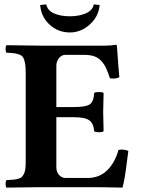

<svg xmlns="http://www.w3.org/2000/svg" viewBox="-20 -853 644 875"><path d="M434.1 -830.1Q429.7 -777.8 389.4 -741.5Q349.1 -705.1 298.8 -705.1Q244.1 -705.1 205.6 -741.2Q167 -777.3 163.1 -830.1L190.9 -833Q196.3 -805.2 226.1 -792Q255.9 -778.8 298.8 -778.8Q339.8 -778.8 371.1 -792.2Q402.3 -805.7 407.2 -833ZM317.9 -365.2Q370.1 -365.2 388.7 -377.2Q407.2 -389.2 409.2 -429.2Q413.6 -433.6 430.7 -433.6Q447.8 -433.6 452.1 -429.2Q450.2 -369.6 450.2 -342.8Q450.2 -325.2 452.1 -254.9Q447.8 -250.5 430.7 -250.5Q413.6 -250.5 409.2 -254.9Q406.7 -289.6 387.5 -304.2Q368.2 -318.8 317.9 -318.8H236.8V-89.8Q236.8 -69.8 249 -55.9Q261.2 -42 277.8 -42H378.9Q433.1 -42 468.5 -76.9Q503.9 -111.8 520 -169.9Q529.8 -172.4 543.5 -170.9Q557.1 -169.4 564.9 -165Q562.5 -150.4 558.1 -113.8Q553.7 -77.1 549.1 -48.8Q544.4 -20.5 538.1 2Q447.8 0 399.9 0H165Q58.6 1 9.8 2Q5.4 -2.4 5.4 -15.1Q5.4 -27.8 9.8 -32.2Q30.3 -33.2 40.8 -34.2Q51.3 -35.2 63 -38.3Q74.7 -41.5 79.8 -46.9Q85 -52.2 89.8 -62.5Q94.7 -72.8 95.9 -86.7Q97.2 -100.6 97.2 -122.1V-522Q97.2 -547.4 94.5 -563Q91.8 -578.6 86.9 -588.6Q82 -598.6 70.1 -603.5Q58.1 -608.4 45.9 -610.1Q33.7 -611.8 9.8 -612.8Q5.4 -617.2 5.4 -629.9Q5.4 -642.6 9.8 -647L164.1 -645H459Q484.9 -645 507.8 -648.9Q512.2 -648.9 512.2 -646Q513.2 -643.1 514.9 -615.7Q516.6 -588.4 519.3 -553.5Q522 -518.6 523.9 -501Q506.3 -492.2 481 -496.1Q471.7 -524.9 463.6 -542.2Q455.6 -559.6 442.1 -574.7Q428.7 -589.8 409.7 -596.4Q390.6 -603 362.8 -603H277.8Q260.7 -603 248.8 -587.9Q236.8 -572.8 236.8 -554.2V-365.2Z"/></svg>

Font: Linux Libertine G
Style: Bold
Weight: 700
Designer: Philipp H. Poll
Foundry: Philipp H. Poll
Version: Version 5.0.3